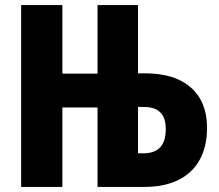

<svg xmlns="http://www.w3.org/2000/svg" viewBox="-20 -734 861 754"><path d="M63 0V-714H225V-445H363V-714H522V-446H548Q629 -446 683 -420.5Q737 -395 765 -347.5Q793 -300 793 -232Q793 -158 764 -106Q735 -54 680 -27Q625 0 548 0H363V-312H225V0ZM543 -132Q587 -132 609 -155.5Q631 -179 631 -227Q631 -258 621 -277Q611 -296 592 -305Q573 -314 545 -314H522V-132Z"/></svg>

Font: Noto Sans Display Condensed ExtraBold
Style: Regular
Weight: 800
Width: 3
Designer: Monotype Design Team
Foundry: Monotype Imaging Inc.
Version: Version 2.003